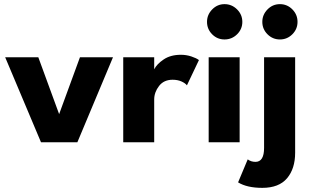

<svg xmlns="http://www.w3.org/2000/svg" viewBox="-20 -687 1508 927"><path d="M5 -410.5H165L265.5 -136L366 -410.5H525.5L353.5 0H178Z M724.5 0H575V-410.5H724.5V-352.5Q737 -377.5 770.2 -400Q803.5 -422.5 853.5 -422.5Q879.5 -422.5 903.8 -414.5Q928 -406.5 940.5 -397L882.5 -275Q874.5 -285.5 856 -293.8Q837.5 -302 813.5 -302Q771 -302 747.8 -271.8Q724.5 -241.5 724.5 -206.5Z M1064 -496.5Q1029 -496.5 1004.2 -521.5Q979.5 -546.5 979.5 -581.5Q979.5 -616 1004.5 -641.5Q1029.5 -667 1064 -667Q1099 -667 1124.5 -641.8Q1150 -616.5 1150 -581.5Q1150 -546.5 1124.8 -521.5Q1099.5 -496.5 1064 -496.5ZM987.5 0V-410.5H1137V0Z M1246.5 -581.5Q1246.5 -616 1271.5 -641.5Q1296.5 -667 1331.5 -667Q1366.5 -667 1391.5 -641.8Q1416.5 -616.5 1416.5 -581.5Q1416.5 -546.5 1391.5 -521.5Q1366.5 -496.5 1331.5 -496.5Q1296.5 -496.5 1271.5 -521.5Q1246.5 -546.5 1246.5 -581.5ZM1246.5 220Q1172.5 220 1129.5 193.5L1176 82.5Q1192 94.5 1213.5 94.5Q1255 94.5 1255 27V-410.5H1405V50.5Q1405 127.5 1365.8 173.8Q1326.5 220 1246.5 220Z"/></svg>

Font: League Spartan
Style: Bold
Weight: 700
Foundry: The League of Moveable Type
Version: Version 2.002